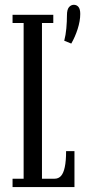

<svg xmlns="http://www.w3.org/2000/svg" viewBox="-20 -760 360 780"><path d="M241 -594.5Q247 -617.5 249.5 -645Q252 -672.5 252 -698Q252 -721 260.2 -730.8Q268.5 -740.5 280 -740.5Q291.5 -740.5 298.8 -731.8Q306 -723 306 -703.5Q306 -675 295.5 -642.2Q285 -609.5 269.5 -583ZM31 0V-34H76V-666.5H31V-700H196.5V-666.5H150.5V-34H202Q217.5 -34 227.8 -45.2Q238 -56.5 243.2 -81.2Q248.5 -106 248.5 -146H282.5V0Z"/></svg>

Font: Imbue Thin 10pt
Style: Regular
Weight: 400
Version: Version 1.102